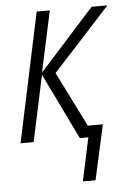

<svg xmlns="http://www.w3.org/2000/svg" viewBox="-52 -571 524 787"><g transform="rotate(-5 210.0 -177.0)"><path d="M257 178 295 0H260L128 -272L70 0H16L129 -532H183L129 -281L355 -532H420L184 -274L297 -48H359L309 178Z"/></g></svg>

Font: Noto Sans Display SemiCondensed Light
Style: Italic
Weight: 300
Width: 4
Italic angle: -12°
Designer: Monotype Design Team
Foundry: Monotype Imaging Inc.
Version: Version 1.900